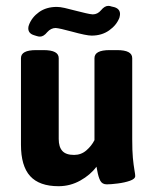

<svg xmlns="http://www.w3.org/2000/svg" viewBox="-20 -626 523 653"><path d="M51.3 0ZM51.3 -133.8V-428.2Q51.3 -441.9 64 -448.7Q76.7 -455.6 103.5 -455.6H127.4Q154.3 -455.6 167 -448.7Q179.7 -441.9 179.7 -428.2V-153.3Q179.7 -126.5 191.9 -112.8Q204.1 -99.1 231.9 -99.1Q255.9 -99.1 273.7 -114.5Q291.5 -129.9 301.3 -149.4V-428.2Q301.3 -441.9 314 -448.7Q326.7 -455.6 353.5 -455.6H377.4Q404.3 -455.6 417 -448.7Q429.7 -441.9 429.7 -428.2V-153.3Q429.7 -112.3 431.9 -89.1Q434.1 -65.9 437.5 -45.9Q439.9 -32.7 439.9 -27.3Q439.9 -17.6 421.9 -11.2Q403.8 -4.9 380.6 -2Q357.4 1 343.3 1Q327.6 1 321 -11.5Q314.5 -23.9 310.5 -46.9L308.1 -59.1Q287.6 -31.2 253.2 -12Q218.8 7.3 179.2 7.3Q113.8 7.3 82.5 -27.1Q51.3 -61.5 51.3 -133.8ZM95.7 -506.3Q76.2 -512.2 76.2 -529.8Q76.2 -535.6 78.6 -541.5Q88.4 -567.4 113 -585Q137.7 -602.5 173.3 -602.5Q184.1 -602.5 200.2 -598.9Q216.3 -595.2 240.2 -588.9Q255.9 -585 271.2 -581.3Q286.6 -577.6 295.4 -577.1Q312 -577.1 323.7 -591.3Q335.9 -606 348.1 -606Q354.5 -606 358.9 -604L369.1 -601.6Q388.2 -595.7 388.2 -578.1Q388.2 -573.7 386.2 -565.9Q376.5 -540.5 351.3 -522.7Q326.2 -504.9 291.5 -504.9Q273.9 -504.9 224.1 -518.6Q183.1 -529.8 169.4 -530.8Q153.3 -530.8 140.6 -516.6Q128.4 -501.5 116.2 -501.5Q110.4 -501.5 105 -503.4Z"/></svg>

Font: Jaldi
Style: Bold
Weight: 400
Designer: Pablo Cosgaya and Nicolas Silva
Foundry: Omnibus-Type
Version: Version 1.007